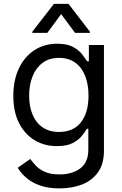

<svg xmlns="http://www.w3.org/2000/svg" viewBox="-20 -785 649 1020"><path d="M296.9 215.8Q236.3 215.8 192.6 200.4Q148.9 185.1 120.1 159.9Q91.3 134.8 74.2 106.4L140.6 59.6Q151.9 74.7 169.4 94Q187 113.3 217.3 127.4Q247.6 141.6 296.9 141.6Q362.8 141.6 406 109.9Q449.2 78.1 449.2 9.8V-100.6H441.4Q432.6 -85.9 415.8 -64.2Q398.9 -42.5 367.4 -25.6Q335.9 -8.8 282.2 -8.8Q216.3 -8.8 164.1 -40Q111.8 -71.3 81.3 -130.9Q50.8 -190.4 50.8 -275.4Q50.8 -359.4 80.3 -421.6Q109.9 -483.9 162.6 -518.3Q215.3 -552.7 284.2 -552.7Q337.4 -552.7 368.9 -535.2Q400.4 -517.6 417.2 -495.4Q434.1 -473.1 443.4 -459H452.1V-545.9H532.2V15.6Q532.2 85.9 500.7 130.1Q469.2 174.3 415.8 195.1Q362.3 215.8 296.9 215.8ZM293.9 -84Q369.6 -84 409.9 -135.3Q450.2 -186.5 450.2 -277.3Q450.2 -336.4 432.6 -381.3Q415 -426.3 380.1 -451.9Q345.2 -477.5 293.9 -477.5Q240.7 -477.5 205.3 -450.4Q169.9 -423.3 152.3 -377.9Q134.8 -332.5 134.8 -277.3Q134.8 -220.7 152.6 -177Q170.4 -133.3 206.1 -108.6Q241.7 -84 293.9 -84ZM378.9 -610.4 304.7 -710 231.4 -610.4H151.4V-616.2L266.6 -764.6H343.8L458 -616.2V-610.4Z"/></svg>

Font: GitLab Sans
Style: Regular
Weight: 400
Designer: Rasmus Andersson
Foundry: Modifications by GitLab B.V., manufactured by rsms
Version: Version 4.000;git-c8fb6b7